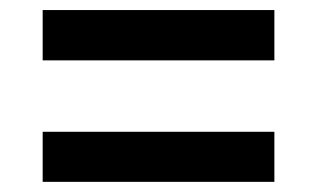

<svg xmlns="http://www.w3.org/2000/svg" viewBox="-20 -541 630 382"><path d="M64.9 -179.2V-278.8H525.9V-179.2ZM64.9 -420.9V-521H525.9V-420.9Z"/></svg>

Font: Montserrat SemiBold
Style: Regular
Weight: 600
Designer: Julieta Ulanovsky
Foundry: Julieta Ulanovsky
Version: Version 7.200